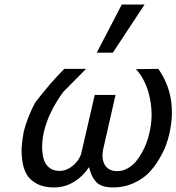

<svg xmlns="http://www.w3.org/2000/svg" viewBox="-20 -802 771 839"><path d="M259.8 -500 261.2 -501H356L255.9 -399.9Q191.9 -311.5 171.9 -226.1Q164.6 -193.4 164.1 -163.8Q163.6 -134.3 170.2 -109.4Q176.8 -84.5 194.8 -69.8Q212.9 -55.2 240.2 -55.2Q270 -55.2 296.1 -75.9Q322.3 -96.7 334 -127L394 -387.2H484.9L430.2 -147Q422.9 -104 439.5 -79.1Q456.1 -54.2 492.2 -54.2Q515.6 -54.2 536.6 -65.7Q557.6 -77.1 572.8 -95Q587.9 -112.8 600.6 -135.7Q613.3 -158.7 620.8 -179.7Q628.4 -200.7 632.8 -221.2Q650.9 -293.9 635 -372.3Q619.1 -450.7 574.2 -500L671.9 -501Q756.8 -379.9 720.2 -217.8Q714.4 -192.4 704.6 -165.8Q694.8 -139.2 674.3 -105Q653.8 -70.8 628.2 -44.9Q602.5 -19 562.3 -1Q522 17.1 475.1 17.1Q447.8 17.1 428.7 10.7Q409.7 4.4 398.2 -9Q386.7 -22.5 380.6 -36.4Q374.5 -50.3 369.1 -71.8Q342.3 -31.2 302.7 -7.1Q263.2 17.1 215.8 17.1Q170.9 17.1 140.4 0.5Q109.9 -16.1 95.9 -41Q82 -65.9 77.4 -100.6Q72.8 -135.3 75.2 -165Q77.6 -194.8 84 -228Q100.6 -292.5 133.8 -354Q200.7 -440.9 259.8 -500ZM611.8 -782.2 473.1 -571.8H402.8L512.2 -782.2Z"/></svg>

Font: Perun
Style: Italic
Weight: 400
Italic angle: -12°
Foundry: Stefan Peev, Context Ltd
Version: Version 001.000